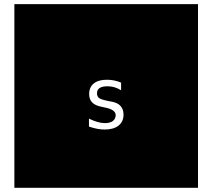

<svg xmlns="http://www.w3.org/2000/svg" viewBox="-20 -850 1017 919"><path d="M927.7 -830.1V48.8H48.8V-830.1ZM559.6 -454.6Q543.5 -461.4 526.6 -464.8Q509.8 -468.3 491.7 -468.3Q450.7 -468.3 428.7 -450.4Q406.7 -432.6 406.7 -399.9Q406.7 -374.5 421.4 -359.4Q436 -344.2 468.8 -338.4L482.4 -335.4L483.9 -335Q533.7 -325.2 533.7 -298.8Q533.7 -281.2 520.3 -271Q506.8 -260.7 481.9 -260.7Q464.8 -260.7 445.8 -266.4Q426.8 -272 405.8 -282.2V-244.1Q427.2 -236.8 445.6 -233.4Q463.9 -230 481 -230Q523.9 -230 547.6 -249Q571.3 -268.1 571.3 -301.3Q571.3 -326.7 557.1 -342.5Q543 -358.4 515.1 -363.3L500 -366.2Q462.9 -373.5 453.6 -381.1Q444.3 -388.7 444.3 -403.8Q444.3 -420.4 456.8 -428.7Q469.2 -437 494.6 -437Q511.7 -437 527.8 -432.4Q543.9 -427.7 559.6 -418Z"/></svg>

Font: BabelStone Maritime
Style: Regular
Weight: 400
Designer: Andrew West
Foundry: BabelStone
Version: Version 0.001;February 23, 2018